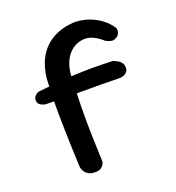

<svg xmlns="http://www.w3.org/2000/svg" viewBox="-121 -745 772 844"><g transform="rotate(-20 265.0 -322.5)"><path d="M182 3Q162 3 150.5 -4Q139 -11 133.5 -20Q128 -29 126.5 -36Q125 -43 125 -43Q122 -103 120.5 -157Q119 -211 118 -261.5Q117 -312 118 -361Q119 -410 122 -459Q128 -508 145 -542.5Q162 -577 188 -599.5Q214 -622 247 -634Q280 -646 320 -648Q358 -647 389 -635.5Q420 -624 444 -605.5Q468 -587 484 -563Q484 -563 485.5 -558.5Q487 -554 486.5 -546.5Q486 -539 481.5 -531.5Q477 -524 464 -518Q454 -513 444 -515.5Q434 -518 427 -521.5Q420 -525 420 -525Q399 -544 376 -555Q353 -566 326 -563Q285 -557 258 -523Q231 -489 227 -432Q223 -354 222 -288.5Q221 -223 222.5 -161.5Q224 -100 227 -32Q227 -32 226 -26.5Q225 -21 220.5 -14.5Q216 -8 207.5 -2.5Q199 3 182 3ZM465 -383Q465 -371 459 -364Q453 -357 446 -354Q439 -351 433.5 -350Q428 -349 428 -349Q339 -351 251 -350.5Q163 -350 79 -352Q79 -352 70.5 -354Q62 -356 53.5 -362Q45 -368 44 -378Q42 -389 46 -396Q50 -403 55.5 -407.5Q61 -412 66 -413.5Q71 -415 71 -415Q115 -420 157 -424Q199 -428 241 -430Q283 -432 327 -432Q371 -432 420 -430Q420 -430 427 -427.5Q434 -425 443 -420Q452 -415 458.5 -406Q465 -397 465 -383Z"/></g></svg>

Font: Sour Gummy
Style: Regular
Weight: 400
Designer: Stefie Justprince
Foundry: Eifetstype
Version: Version 1.000